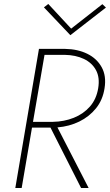

<svg xmlns="http://www.w3.org/2000/svg" viewBox="-20 -946 553 966"><path d="M146 -333 204 -670H306Q361 -669 402 -649.5Q443 -630 463 -593Q483 -556 474 -502Q465 -447 432.5 -410Q400 -373 351.5 -353.5Q303 -334 246 -333ZM141 -304H234L388 0H426L269 -305Q329 -310 379 -334.5Q429 -359 463 -401Q497 -443 506 -502Q516 -564 491.5 -608Q467 -652 419 -675.5Q371 -699 308 -700H191H176L57 0H89ZM338 -802 223 -926 201 -909 334 -769 513 -908 495 -925Z"/></svg>

Font: Jost* 200 Thin Italic
Style: Italic
Weight: 200
Italic angle: -10°
Version: Version 3.200; ttfautohint (v0.97) -l 8 -r 50 -G 200 -x 14 -